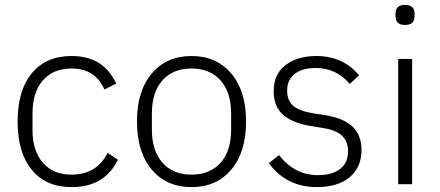

<svg xmlns="http://www.w3.org/2000/svg" viewBox="-20 -753 1798 785"><path d="M273 12Q168 12 110 -58.5Q52 -129 52 -256Q52 -383 110 -453.5Q168 -524 273 -524Q404 -524 455 -411L407 -387Q369 -473 273 -473Q197 -473 155 -424Q113 -375 113 -292V-220Q113 -137 155 -88Q197 -39 273 -39Q375 -39 420 -128L462 -100Q408 12 273 12Z M925.5 -59.5Q865 12 763 12Q661 12 600.5 -59.5Q540 -131 540 -256Q540 -381 600.5 -452.5Q661 -524 763 -524Q865 -524 925.5 -452.5Q986 -381 986 -256Q986 -131 925.5 -59.5ZM925 -224V-288Q925 -376 881.5 -424.5Q838 -473 763 -473Q688 -473 644.5 -425Q601 -377 601 -288V-224Q601 -136 644.5 -87.5Q688 -39 763 -39Q838 -39 881.5 -87Q925 -135 925 -224Z M1276 12Q1151 12 1079 -86L1121 -119Q1184 -37 1280 -37Q1339 -37 1371 -62.5Q1403 -88 1403 -134Q1403 -175 1378 -198.5Q1353 -222 1298 -230L1256 -237Q1181 -248 1140 -281.5Q1099 -315 1099 -380Q1099 -450 1147.5 -487Q1196 -524 1273 -524Q1383 -524 1448 -445L1410 -410Q1355 -475 1270 -475Q1215 -475 1184.5 -450.5Q1154 -426 1154 -383Q1154 -340 1180.5 -319Q1207 -298 1264 -289L1305 -283Q1383 -271 1420.5 -236Q1458 -201 1458 -140Q1458 -69 1409.5 -28.5Q1361 12 1276 12Z M1597 -687V-697Q1597 -733 1636 -733Q1675 -733 1675 -697V-687Q1675 -651 1636 -651Q1597 -651 1597 -687ZM1608 0V-512H1665V0Z"/></svg>

Font: IBM Plex Sans Light
Style: Regular
Weight: 300
Designer: Mike Abbink, Paul van der Laan, Pieter van Rosmalen
Foundry: Bold Monday
Version: Version 3.0